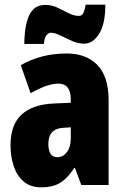

<svg xmlns="http://www.w3.org/2000/svg" viewBox="-20 -792 534 822"><path d="M266 -563Q349 -563 397 -513.5Q445 -464 445 -363V0H328L301 -73H298Q271 -31 239.5 -10.5Q208 10 156 10Q109 10 80 -16Q51 -42 38 -83Q25 -124 25 -169Q25 -258 72.5 -301.5Q120 -345 211 -349L283 -352V-366Q283 -434 230 -434Q183 -434 111 -393L69 -513Q110 -537 159.5 -550Q209 -563 266 -563ZM253 -245Q187 -242 187 -176Q187 -119 226 -119Q250 -119 266.5 -141Q283 -163 283 -198V-247ZM84 -604Q84 -627 87 -655.5Q90 -684 98.5 -710.5Q107 -737 125 -754Q143 -771 173 -771Q201 -771 225.5 -759.5Q250 -748 273 -736Q296 -724 318 -724Q331 -724 337 -736.5Q343 -749 347 -772H431Q431 -690 404.5 -647.5Q378 -605 340 -605Q314 -605 287.5 -617Q261 -629 237.5 -640.5Q214 -652 197 -652Q189 -652 179.5 -641.5Q170 -631 168 -604Z"/></svg>

Font: Noto Sans Tamil ExtraCondensed Black
Style: Regular
Weight: 900
Width: 2
Designer: Jelle Bosma - Monotype Design Team
Foundry: Monotype Imaging Inc.
Version: Version 2.004; ttfautohint (v1.8.4.7-5d5b)